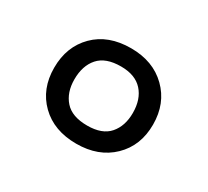

<svg xmlns="http://www.w3.org/2000/svg" viewBox="-75 -838 579 535"><g transform="rotate(30 214.0 -570.5)"><path d="M214 -417Q142 -417 98.5 -459.5Q55 -502 55 -570Q55 -638 98 -681Q141 -724 214 -724Q285 -724 329 -681Q373 -638 373 -570Q373 -502 329 -459.5Q285 -417 214 -417ZM215 -476Q263 -476 285.5 -502Q308 -528 308 -570Q308 -614 284.5 -640Q261 -666 215 -666Q166 -666 143 -640Q120 -614 120 -570Q120 -528 143 -502Q166 -476 215 -476Z"/></g></svg>

Font: Noto Sans Kharoshthi
Style: Regular
Weight: 400
Designer: Monotype Design Team
Foundry: Monotype Imaging Inc.
Version: Version 2.004; ttfautohint (v1.8.4.7-5d5b)